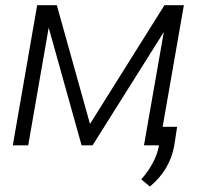

<svg xmlns="http://www.w3.org/2000/svg" viewBox="-20 -548 754 724"><path d="M319.3 -80.6 600.1 -528.3H673.3L581.1 0H522.9L597.7 -427.2L329.1 0H287.6L163.6 -443.8L86.4 0H28.3L120.1 -528.3H194.3ZM545.4 155.3 512.7 128.4Q568.8 64 579.6 -0.5L591.3 -69.8H647.9L637.2 0.5Q621.1 92.3 545.4 155.3Z"/></svg>

Font: RobotoInd Light
Style: Italic
Weight: 300
Italic angle: -12°
Designer: Google
Version: Version 2.001151; 2014